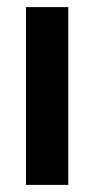

<svg xmlns="http://www.w3.org/2000/svg" viewBox="-20 -520 265 540"><path d="M53 -500H172V0H53Z"/></svg>

Font: PT Sans Narrow
Style: Bold
Weight: 700
Width: 3
Designer: A.Korolkova, O.Umpeleva, V.Yefimov
Foundry: ParaType Ltd
Version: Version 2.003W OFL